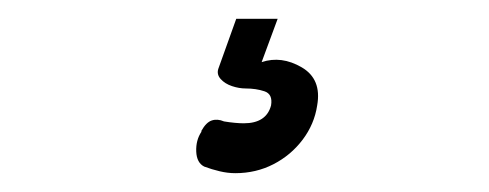

<svg xmlns="http://www.w3.org/2000/svg" viewBox="-20 -22 520 204"><path d="M230 162Q222 162 213.5 160Q205 158 197 155Q189 151 188.5 139Q188 127 194 118V117Q199 108 205 106Q211 104 218 107Q224 108 229.5 108.5Q235 109 239 109Q263 109 268 90Q270 78 261 75Q252 72 241 72Q234 72 226.5 69.5Q219 67 214.5 62Q210 57 212 51L231 -2H275L258 44Q279 37 300.5 49.5Q322 62 317 90Q314 110 301.5 126.5Q289 143 270.5 152.5Q252 162 230 162Z"/></svg>

Font: Winky Sans Light
Style: Italic
Weight: 300
Italic angle: -8.97852°
Designer: Simon Atzbach
Foundry: typofactur
Version: Version 1.205